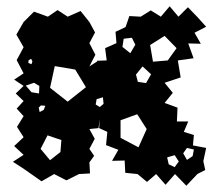

<svg xmlns="http://www.w3.org/2000/svg" viewBox="-20 -563 706 610"><path d="M55 -27 21 -49 55 -71 25 -99 55 -127 34 -160 55 -194 33 -218 55 -242 30 -266 55 -290 25 -310 55 -330 33 -372 55 -413 32 -453 55 -493 88 -526 132 -510 163 -531 195 -510 236 -528 264 -493 282 -460 264 -426 283 -389 264 -352 289 -368 288 -370 319 -371 314 -410 350 -426 347 -462 379 -477 391 -512 427 -510 459 -530 491 -510 519 -543 547 -510 577 -540 607 -509 635 -478 598 -459 618 -424 578 -425 595 -378 545 -371 554 -317 503 -300 529 -268 503 -236 544 -221 542 -177H578L564 -144L596 -134L593 -101L635 -93L626 -51L632 -23L607 -10L572 27L536 -10L506 24L476 -10L447 15L417 -10L378 -14L376 -53L336 -52L356 -87L317 -102L321 -144L295 -156L297 -185L293 -156L264 -153L281 -122L264 -90L279 -68L264 -47L266 -12L231 -10L191 10L152 -10L112 13ZM503 -449 457 -420 466 -367 513 -371 541 -410ZM399 -443 373 -440 369 -414 394 -394 410 -421ZM83 -368 79 -376 71 -372 70 -363 80 -359ZM219 -342 154 -353 139 -284 195 -240 253 -286ZM433 -352 412 -326 418 -303 444 -299 460 -327ZM105 -290 88 -300 62 -291 80 -270 104 -266ZM307 -254 287 -248 284 -231 297 -223 309 -233ZM124 -227 110 -228 103 -221 106 -207 119 -214ZM416 -200 363 -181V-125L420 -95L446 -153ZM175 -118 131 -133 109 -90 139 -54 172 -80ZM596 -88 574 -93 562 -76 574 -55 592 -67ZM548 -50 535 -70 511 -63 516 -41 535 -32Z"/></svg>

Font: Rubik Gemstones
Style: Regular
Weight: 400
Designer: Hubert and Fischer, NaN
Foundry: Hubert and Fischer, NaN
Version: Version 2.200